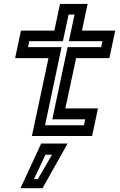

<svg xmlns="http://www.w3.org/2000/svg" viewBox="-20 -697 616 984"><path d="M143.5 0 228.5 -399H57.5L87.5 -540H258.5L287.5 -677H429L400 -540H570.5L540.5 -399H370L315 -141.5H482L452 0ZM211 -55H410L416.5 -85.5H248L326.5 -455.5H498.5L505 -486H333L362 -622.5H331.5L302.5 -486H130L123.5 -455.5H295.5ZM85 267.5 191 38.5H326.5L198 267.5ZM154 221H174L246.5 96H213Z"/></svg>

Font: Tourney Expanded SemiBold
Style: Italic
Weight: 600
Width: 7
Italic angle: -12°
Designer: Tyler Finck
Foundry: Etcetera Type Co
Version: Version 1.010; ttfautohint (v1.8.3)